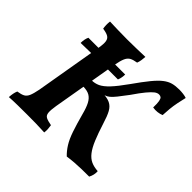

<svg xmlns="http://www.w3.org/2000/svg" viewBox="-169 -861 1048 1048"><g transform="rotate(45 354.5 -337.5)"><path d="M476 9Q454 -12 436.5 -40Q419 -68 404.5 -110.5Q390 -153 373 -216Q363 -255 350.5 -279Q338 -303 319 -314Q300 -325 268 -325L275 -381Q302 -381 324.5 -391.5Q347 -402 374 -430.5Q401 -459 440 -514Q480 -571 507.5 -604.5Q535 -638 557 -655Q579 -672 601 -678Q623 -684 653 -684Q667 -684 683 -682Q699 -680 709 -676Q703 -651 697.5 -624Q692 -597 689.5 -570.5Q687 -544 686 -521Q672 -515 655 -513Q638 -511 620 -514Q621 -546 618 -561.5Q615 -577 609 -582Q603 -587 593 -587Q580 -587 566.5 -576.5Q553 -566 533 -542Q513 -518 483 -474Q457 -439 440.5 -418.5Q424 -398 412.5 -388.5Q401 -379 390.5 -375.5Q380 -372 367 -370L366 -375Q405 -374 427 -363.5Q449 -353 462.5 -328.5Q476 -304 489 -261Q508 -201 524.5 -161.5Q541 -122 559 -99Q577 -76 599 -66Q621 -56 652 -54Q654 -26 640 0Q611 0 583.5 0.5Q556 1 529.5 3Q503 5 476 9ZM23 3Q24 -13 26.5 -26Q29 -39 34 -51Q61 -55 75 -62.5Q89 -70 97 -88.5Q105 -107 112 -143L179 -534Q185 -569 182 -587Q179 -605 165 -613Q151 -621 123 -625Q121 -637 120.5 -650.5Q120 -664 122 -679Q152 -678 186 -677Q220 -676 257 -676Q291 -676 326 -677Q361 -678 395 -679Q394 -665 392 -651.5Q390 -638 385 -625Q359 -621 344.5 -613Q330 -605 321.5 -585.5Q313 -566 306 -527L240 -144Q234 -108 236 -89Q238 -70 252 -63Q266 -56 294 -51Q296 -39 297 -25Q298 -11 296 3Q262 1 229.5 0.5Q197 0 161 0Q124 0 88 0.5Q52 1 23 3ZM91 -483Q91 -497 93.5 -510Q96 -523 101 -533H385Q385 -523 383 -510.5Q381 -498 376 -486Q343 -486 306.5 -486Q270 -486 232.5 -485.5Q195 -485 159 -484.5Q123 -484 91 -483Z"/></g></svg>

Font: Vollkorn SemiBold
Style: Italic
Weight: 600
Italic angle: -11°
Designer: Friedrich Althausen
Foundry: Friedrich Althausen
Version: Version 5.000